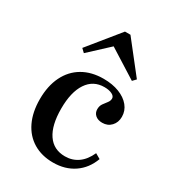

<svg xmlns="http://www.w3.org/2000/svg" viewBox="-164 -753 780 860"><g transform="rotate(30 225.5 -323.5)"><path d="M242.7 11.3Q183.9 11.3 140.3 -14.9Q96.8 -41.1 73.4 -89.9Q50 -138.7 50 -205.6Q50 -274.2 74.6 -324.2Q99.2 -374.2 144.8 -400.8Q190.3 -427.4 252.4 -427.4Q298.4 -427.4 333.5 -413.7Q368.5 -400 388.3 -375.8Q408.1 -351.6 408.1 -320.2Q408.1 -291.1 390.3 -272.2Q372.6 -253.2 344.4 -253.2Q321.8 -253.2 308.5 -264.9Q295.2 -276.6 295.2 -295.2Q295.2 -312.1 303.6 -324.2Q312.1 -336.3 320.6 -346.8Q329 -357.3 329 -369.4Q329 -381.5 313.7 -389.1Q298.4 -396.8 274.2 -396.8Q216.9 -396.8 185.5 -349.6Q154 -302.4 154 -216.9Q154 -130.6 185.1 -85.1Q216.1 -39.5 275 -39.5Q312.9 -39.5 341.9 -60.1Q371 -80.6 389.5 -121.8L416.1 -106.5Q395.2 -50 350 -19.4Q304.8 11.3 242.7 11.3ZM117.7 -482.3 100 -499.2 229 -658.1H257.3L382.3 -499.2L366.1 -482.3L198.4 -587.9L241.1 -596.8Z"/></g></svg>

Font: Playfair SemiBold
Style: Regular
Weight: 600
Designer: Claus Eggers Sørensen
Foundry: Claus Eggers Sørensen
Version: Version 2.001;gftools[0.9.30]